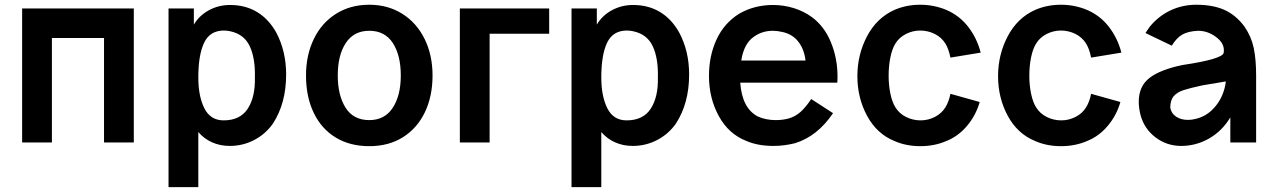

<svg xmlns="http://www.w3.org/2000/svg" viewBox="-20 -598 5356 806"><path d="M541.7 -562.5V0H416.7V-438.5H197.9V0H72.9V-562.5Z M1181.2 -285.4Q1181.2 -163.5 1125 -78.1Q1093.8 -34.4 1046.4 -9.9Q999 14.6 944.8 14.6Q904.2 14.6 870.3 -0.5Q836.5 -15.6 812.5 -43.8V187.5H687.5V-562.5H793.8V-494.8Q816.7 -533.3 857.3 -555.2Q897.9 -577.1 945.8 -577.1Q1010.4 -577.1 1059.4 -547.4Q1108.3 -517.7 1139.6 -461.5Q1181.2 -383.3 1181.2 -285.4ZM1050 -272.9Q1052.1 -353.1 1028.6 -403.6Q1005.2 -454.2 946.9 -466.7Q933.3 -469.8 919.8 -469.8Q861.5 -469.8 837 -418.8Q812.5 -367.7 812.5 -272.9Q812.5 -193.8 838 -143.2Q863.5 -92.7 918.8 -92.7Q988.5 -92.7 1020.3 -142.2Q1052.1 -191.7 1050 -272.9Z M1530.2 -578.1Q1451 -578.1 1390.6 -540.1Q1330.2 -502.1 1297.4 -434.4Q1264.6 -366.7 1264.6 -281.2Q1264.6 -191.7 1296.9 -124.5Q1329.2 -57.3 1389.1 -20.8Q1449 15.6 1530.2 15.6Q1611.5 15.6 1671.4 -21.9Q1731.2 -59.4 1763.5 -126.6Q1795.8 -193.8 1795.8 -281.2Q1795.8 -366.7 1762.5 -434.4Q1729.2 -502.1 1668.8 -540.1Q1608.3 -578.1 1530.2 -578.1ZM1530.2 -468.8Q1595.8 -468.8 1629.2 -417.2Q1662.5 -365.6 1662.5 -281.2Q1662.5 -196.9 1628.6 -145.3Q1594.8 -93.8 1530.2 -93.8Q1463.5 -93.8 1430.7 -145.8Q1397.9 -197.9 1397.9 -281.2Q1397.9 -366.7 1431.8 -417.7Q1465.6 -468.8 1530.2 -468.8Z M2285.4 -562.5V-456.3H2035.4V0H1910.4V-562.5Z M2872.9 -285.4Q2872.9 -163.5 2816.7 -78.1Q2785.4 -34.4 2738 -9.9Q2690.6 14.6 2636.5 14.6Q2595.8 14.6 2562 -0.5Q2528.1 -15.6 2504.2 -43.8V187.5H2379.2V-562.5H2485.4V-494.8Q2508.3 -533.3 2549 -555.2Q2589.6 -577.1 2637.5 -577.1Q2702.1 -577.1 2751 -547.4Q2800 -517.7 2831.2 -461.5Q2872.9 -383.3 2872.9 -285.4ZM2741.7 -272.9Q2743.8 -353.1 2720.3 -403.6Q2696.9 -454.2 2638.5 -466.7Q2625 -469.8 2611.5 -469.8Q2553.1 -469.8 2528.6 -418.8Q2504.2 -367.7 2504.2 -272.9Q2504.2 -193.8 2529.7 -143.2Q2555.2 -92.7 2610.4 -92.7Q2680.2 -92.7 2712 -142.2Q2743.8 -191.7 2741.7 -272.9Z M3288.5 -100Q3263.5 -93.8 3236.5 -93.8Q3194.8 -93.8 3160.4 -109.4Q3094.8 -144.8 3087.5 -251H3494.8Q3495.8 -259.4 3495.8 -277.1Q3495.8 -353.1 3468.2 -420.3Q3440.6 -487.5 3388.5 -526Q3354.2 -551 3312 -564.1Q3269.8 -577.1 3225 -577.1Q3146.9 -577.1 3083.3 -540.6Q3019.8 -501 2988 -432.3Q2956.2 -363.5 2956.2 -279.2Q2956.2 -186.5 2997.4 -110.9Q3038.5 -35.4 3113.5 -6.2Q3161.5 14.6 3227.1 14.6Q3271.9 14.6 3317.7 3.1Q3411.5 -26 3477.1 -122.9L3385.4 -182.3Q3363.5 -149 3341.1 -128.6Q3318.8 -108.3 3288.5 -100ZM3225 -468.8Q3242.7 -468.8 3265.6 -463.5Q3307.3 -454.2 3331.8 -422.4Q3356.2 -390.6 3361.5 -343.8H3091.7Q3103.1 -415.6 3144.8 -443.8Q3179.2 -468.8 3225 -468.8Z M3949 -147.9Q3933.3 -121.9 3904.7 -107.3Q3876 -92.7 3844.8 -92.7Q3812.5 -92.7 3783.9 -106.8Q3755.2 -120.8 3738.5 -147.9Q3725 -169.8 3717.7 -205.2Q3710.4 -240.6 3710.4 -280.2Q3710.4 -320.8 3717.7 -356.8Q3725 -392.7 3738.5 -414.6Q3754.2 -440.6 3782.8 -455.2Q3811.5 -469.8 3842.7 -469.8Q3875 -469.8 3903.6 -455.7Q3932.3 -441.7 3949 -414.6Q3962.5 -392.7 3969.8 -356.2L4096.9 -377.1Q4081.3 -437.5 4044.8 -484.9Q4008.3 -532.3 3953.1 -556.2Q3901 -578.1 3842.7 -578.1Q3784.4 -578.1 3734.4 -556.2Q3660.4 -522.9 3619.8 -445.8Q3579.2 -368.8 3579.2 -278.1Q3579.2 -187.5 3619.8 -112Q3660.4 -36.5 3734.4 -6.2Q3783.3 15.6 3843.8 15.6Q3903.1 15.6 3953.1 -6.2Q4003.1 -26 4040.1 -70.3Q4077.1 -114.6 4092.7 -169.8L3969.8 -204.2Q3963.5 -171.9 3949 -147.9Z M4539.6 -147.9Q4524 -121.9 4495.3 -107.3Q4466.7 -92.7 4435.4 -92.7Q4403.1 -92.7 4374.5 -106.8Q4345.8 -120.8 4329.2 -147.9Q4315.6 -169.8 4308.3 -205.2Q4301 -240.6 4301 -280.2Q4301 -320.8 4308.3 -356.8Q4315.6 -392.7 4329.2 -414.6Q4344.8 -440.6 4373.4 -455.2Q4402.1 -469.8 4433.3 -469.8Q4465.6 -469.8 4494.3 -455.7Q4522.9 -441.7 4539.6 -414.6Q4553.1 -392.7 4560.4 -356.2L4687.5 -377.1Q4671.9 -437.5 4635.4 -484.9Q4599 -532.3 4543.8 -556.2Q4491.7 -578.1 4433.3 -578.1Q4375 -578.1 4325 -556.2Q4251 -522.9 4210.4 -445.8Q4169.8 -368.8 4169.8 -278.1Q4169.8 -187.5 4210.4 -112Q4251 -36.5 4325 -6.2Q4374 15.6 4434.4 15.6Q4493.8 15.6 4543.8 -6.2Q4593.8 -26 4630.7 -70.3Q4667.7 -114.6 4683.3 -169.8L4560.4 -204.2Q4554.2 -171.9 4539.6 -147.9Z M5204.2 -486.5Q5233.3 -443.8 5243.2 -395.8Q5253.1 -347.9 5253.1 -281.2V0H5144.8V-105.2Q5110.4 -47.9 5055.7 -16.7Q5001 14.6 4938.5 14.6Q4878.1 14.6 4830.7 -21.4Q4783.3 -57.3 4767.7 -115.6Q4760.4 -144.8 4760.4 -170.8Q4760.4 -236.5 4806.2 -271.4Q4852.1 -306.2 4943.8 -325Q5111.5 -350 5116.7 -376Q5117.7 -380.2 5117.7 -387.5Q5117.7 -418.8 5083.3 -443.8Q5049 -468.8 5009.4 -468.8Q4966.7 -466.7 4942.7 -452.6Q4918.8 -438.5 4899 -406.3L4788.5 -459.4L4806.2 -485.4Q4842.7 -530.2 4893.2 -554.2Q4943.8 -578.1 5002.1 -578.1Q5070.8 -578.1 5119.3 -556.8Q5167.7 -535.4 5204.2 -486.5ZM5126 -256.2 5027.1 -239.6Q4974 -228.1 4947.4 -219.3Q4920.8 -210.4 4906.8 -193.8Q4892.7 -177.1 4892.7 -145.8Q4896.9 -121.9 4917.2 -108.3Q4937.5 -94.8 4965.6 -94.8Q4981.2 -94.8 4989.6 -96.9Q5044.8 -106.3 5081.8 -151Q5118.8 -195.8 5126 -256.2Z"/></svg>

Font: Vladivostok Bold
Style: Regular
Weight: 700
Width: 4
Designer: Michael Sharanda
Foundry: Michael Sharanda
Version: Version 1.005